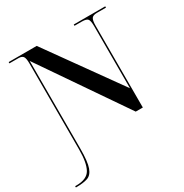

<svg xmlns="http://www.w3.org/2000/svg" viewBox="-211 -881 1237 1288"><g transform="rotate(-30 407.0 -237.0)"><path d="M6 240H13Q64 240 97 229Q130 218 146 174Q162 130 162 30V-650L608 0H663V-634Q663 -675 673.5 -689.5Q684 -704 713 -704H784V-714H540V-704H596Q634 -704 643.5 -690Q653 -676 653 -636V-155L253 -714H36V-704H106Q132 -704 142 -690.5Q152 -677 152 -637V30Q152 132 125 181Q98 230 16 230H6Z"/></g></svg>

Font: Noto Serif Display Semi
Style: Regular
Weight: 600
Designer: Monotype Design Team
Foundry: Monotype Imaging Inc.
Version: Version 1.900